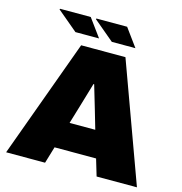

<svg xmlns="http://www.w3.org/2000/svg" viewBox="-122 -966 1022 1076"><g transform="rotate(15 389.0 -427.5)"><path d="M261 -688H518L769 0H535L506 -97H265L236 0H10ZM460 -251 428 -361 388 -496H384L344 -361L311 -251ZM92 -851 94 -855H272L348 -751H211ZM303 -851 305 -855H483L559 -751H422Z"/></g></svg>

Font: Archivo Black
Style: Regular
Weight: 400
Designer: Hector Gatti
Foundry: Omnibus-Type
Version: Version 1.101; ttfautohint (v1.8)